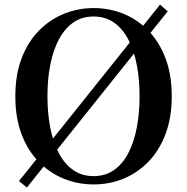

<svg xmlns="http://www.w3.org/2000/svg" viewBox="-20 -795 825 847"><path d="M719.8 -744.9 98.5 32.4 63.9 3.6 686 -774.7ZM189.3 -370.5Q189.3 -295.6 201.8 -231.5Q214.3 -167.3 239.6 -119.4Q264.9 -71.5 303.1 -44.8Q341.4 -18 392.9 -18Q444.6 -18 482.8 -44.8Q520.9 -71.5 545.9 -119.4Q571 -167.3 583.3 -231.5Q595.7 -295.6 595.7 -370.5Q595.7 -445.3 583.3 -509.2Q571 -573 545.9 -620.8Q520.9 -668.7 482.8 -695.5Q444.6 -722.2 392.9 -722.2Q341.4 -722.2 303.1 -695.5Q264.9 -668.7 239.6 -620.8Q214.3 -573 201.8 -509.2Q189.3 -445.3 189.3 -370.5ZM392.9 -759.4Q462.5 -759.4 524.4 -734.3Q586.3 -709.2 634.4 -659.8Q682.6 -610.4 710.1 -537.9Q737.7 -465.3 737.7 -370.5Q737.7 -276.2 710.1 -203.4Q682.6 -130.6 634.4 -81.3Q586.3 -31.9 524.4 -6.6Q462.5 18.6 392.9 18.6Q324.2 18.6 261.8 -6.5Q199.5 -31.6 151.1 -81Q102.7 -130.4 75.1 -202.8Q47.6 -275.2 47.6 -370.5Q47.6 -464.8 75.1 -537.3Q102.7 -609.9 151.1 -659.3Q199.5 -708.6 261.8 -734Q324.2 -759.4 392.9 -759.4Z"/></svg>

Font: Noto Serif SC
Style: Regular
Weight: 200
Designer: Ryoko NISHIZUKA 西塚涼子 (kana & ideographs); Frank Grießhammer (Latin, Greek & Cyrillic); Wenlong ZHANG 张文龙 (bopomofo); San
Foundry: Adobe
Version: Version 2.001;hotconv 1.1.0;makeotfexe 2.6.0